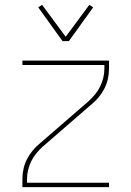

<svg xmlns="http://www.w3.org/2000/svg" viewBox="-20 -769 540 789"><path d="M72 0V-33Q72 -54 76.5 -74.5Q81 -95 90.5 -114Q100 -133 113.5 -149.5Q127 -166 143 -179L345 -354Q359 -367 371 -381.5Q383 -396 391.5 -413.5Q400 -431 404.5 -449.5Q409 -468 409 -488V-502H72V-520H428V-488Q428 -466 423.5 -445.5Q419 -425 409.5 -406Q400 -387 386.5 -370.5Q373 -354 357 -341L155 -166Q141 -153 129 -138.5Q117 -124 108.5 -106.5Q100 -89 95.5 -70.5Q91 -52 91 -33V-18H428V0ZM237 -600 137 -739 153 -749 250 -618 347 -749 363 -739 263 -600Z"/></svg>

Font: Iosevka Term Curly Thin
Style: Regular
Weight: 100
Designer: Belleve Invis
Foundry: Belleve Invis
Version: Version 32.3.0